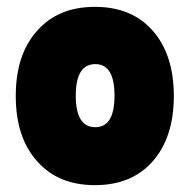

<svg xmlns="http://www.w3.org/2000/svg" viewBox="-20 -530 553 560"><path d="M89 -59Q26 -128 26 -250Q26 -372 89 -441Q150 -510 257 -510Q364 -510 425 -441Q487 -371 487 -250Q487 -129 425 -59Q364 10 257 10Q150 10 89 -59ZM258 -343Q201 -343 201 -251Q201 -159 258 -159Q314 -159 314 -251Q314 -343 258 -343Z"/></svg>

Font: FC Lilita One
Style: Regular
Weight: 400
Designer: Juan Montoreano
Foundry: Juan Montoreano
Version: Version 1.002